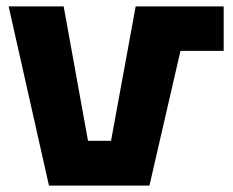

<svg xmlns="http://www.w3.org/2000/svg" viewBox="-20 -580 729 600"><path d="M133 0 7 -560H179L255 -140H327L404 -560H679V-421H544L447 0Z"/></svg>

Font: Tektur
Style: Bold
Weight: 700
Designer: Adam Jagosz
Foundry: Adam Jagosz
Version: Version 1.005;gftools[0.9.30]